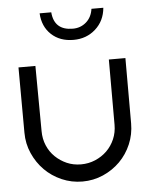

<svg xmlns="http://www.w3.org/2000/svg" viewBox="-52 -762 640 805"><g transform="rotate(-5 268.0 -359.0)"><path d="M417.2 -225.3V-500H486.9V-225.3Q486.9 -178.8 469.4 -137.9Q452 -97 421.5 -66.4Q390.9 -35.9 350 -17.9Q309.1 0 263.1 0Q217.2 0 176 -17.9Q134.8 -35.9 104.5 -66.4Q74.2 -97 56.1 -137.9Q37.9 -178.8 37.9 -225.3V-225.8L36.9 -500H108.1L110.1 -225.8V-225.3Q110.1 -192.9 122 -164.9Q133.8 -136.9 155.1 -116.4Q176.3 -96 203.5 -84.1Q230.8 -72.2 263.1 -72.2Q294.9 -72.2 323 -84.1Q351 -96 372 -116.4Q392.9 -136.9 405.1 -164.9Q417.2 -192.9 417.2 -225.3ZM413.1 -718.2Q408.1 -663.1 369.9 -629Q331.8 -594.9 277.3 -594.9Q220.2 -594.9 184.1 -628.5Q148 -662.1 144.9 -718.2H193.9Q200 -641.9 278.3 -641.9Q311.1 -641.9 334.6 -662.4Q358.1 -682.8 363.1 -718.2Z"/></g></svg>

Font: Myanmar KatKuu
Style: Regular
Weight: 400
Designer: Khon Soe Zaw Thu
Foundry: MPUA
Version: Version 1.00 September 13, 2016, initial release